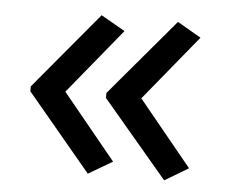

<svg xmlns="http://www.w3.org/2000/svg" viewBox="-39 -514 587 501"><g transform="rotate(5 254.5 -263.5)"><path d="M208 -56 40 -257V-270L208 -471L271 -435L131 -264L271 -93ZM408 -56 238 -257V-270L408 -471L470 -435L330 -264L470 -93Z"/></g></svg>

Font: Noto Sans Hanifi Rohingya
Style: Regular
Weight: 400
Designer: Monotype Design Team and DaltonMaag
Foundry: Google LLC
Version: Version 2.101